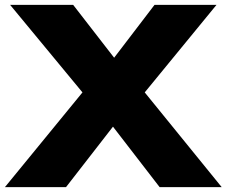

<svg xmlns="http://www.w3.org/2000/svg" viewBox="-31 -770 932 790"><path d="M513.2 -327.2V-453L881.2 0H625.8L383.4 -314.2H484.6L240.6 0H-10.8L359.4 -452.2V-328L10.6 -750H270L490 -466.2H388L604.8 -750H859.8Z"/></svg>

Font: Unbounded
Style: Regular
Weight: 400
Designer: Luke Prowse, Jean-Baptiste Morizot, Fátima Lázaro, Florian Runge
Foundry: NaN
Version: Version 1.701;gftools[0.9.28.dev5+ged2979d]